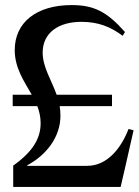

<svg xmlns="http://www.w3.org/2000/svg" viewBox="-20 -736 549 756"><path d="M32 -84V0H455L471 -69L506 -223L486 -228C458 -155 404 -83 323 -83H87V-85C164 -126 218 -198 218 -280C218 -293 217 -306 215 -318H421V-363H203C182 -422 148 -472 148 -529C148 -605 208 -651 304 -650C365 -649 412 -633 463 -595L472 -610C401 -690 350 -716 262 -716C124 -716 38 -648 38 -539C38 -468 75 -416 105 -363H30V-318H127C135 -297 140 -275 140 -251C140 -192 110 -139 32 -84Z"/></svg>

Font: RL Madena
Style: Regular
Weight: 400
Designer: I Kadek Wantara Putra
Foundry: Roughlines ID
Version: Version 1.000;Glyphs 3.1.2 (3151)